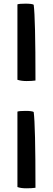

<svg xmlns="http://www.w3.org/2000/svg" viewBox="-20 -853 289 1049"><path d="M75.2 168.9V-243.2Q84.5 -247.1 119.6 -247.1Q154.8 -247.1 164.1 -241.2Q173.8 -168.9 173.8 172.9Q153.3 175.8 123.8 175.8Q94.2 175.8 75.2 168.9ZM75.2 -417V-829.1Q84.5 -833 119.6 -833Q154.8 -833 164.1 -827.1Q173.8 -754.9 173.8 -413.1Q153.3 -410.2 125.2 -410.2Q97.2 -410.2 75.2 -417Z"/></svg>

Font: Marko One
Style: Regular
Weight: 400
Designer: Zhenya Spizhovyi
Foundry: Cyreal
Version: Version 1.003